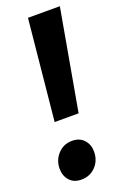

<svg xmlns="http://www.w3.org/2000/svg" viewBox="-140 -737 516 798"><g transform="rotate(-20 118.5 -338.0)"><path d="M52 -247 96 -692H237L158 -247ZM5 -57Q5 -95 30 -122Q55 -149 93 -149Q126 -149 145 -128Q164 -107 164 -76Q164 -37 139 -10.5Q114 16 75 16Q42 16 23.5 -5Q5 -26 5 -57Z"/></g></svg>

Font: Fira Sans Extra Condensed SemiBold
Style: Italic
Weight: 600
Width: 3
Italic angle: -8°
Designer: Carrois Corporate & Edenspiekermann AG
Foundry: Carrois Corporate GbR & Edenspiekermann AG
Version: Version 4.203